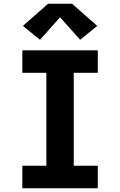

<svg xmlns="http://www.w3.org/2000/svg" viewBox="-20 -1003 640 1023"><path d="M99 0V-120H227V-615H99V-735H501V-615H373V-120H501V0ZM193 -791 102 -865 236 -983H364L498 -865L407 -791L300 -911Z"/></svg>

Font: Iosevka Custom Heavy Extended
Style: Regular
Weight: 900
Width: 7
Monospace: yes
Designer: Belleve Invis
Foundry: Belleve Invis
Version: Version 11.2.4; ttfautohint (v1.8.4)